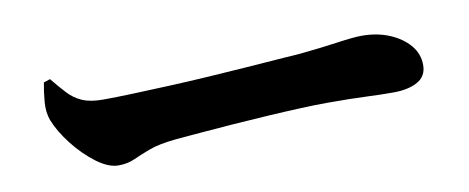

<svg xmlns="http://www.w3.org/2000/svg" viewBox="-35 -588 1070 438"><g transform="rotate(-10 500.0 -369.5)"><path d="M212 -259Q189 -259 161.5 -279.5Q134 -300 110.5 -330Q87 -360 76 -388Q69 -407 71 -431Q73 -455 77 -475L92 -480Q109 -459 123 -444Q137 -429 155.5 -421Q174 -413 203 -413Q232 -413 272.5 -414.5Q313 -416 359 -418Q405 -420 451.5 -423Q498 -426 540 -429Q582 -432 614.5 -434.5Q647 -437 664 -438Q714 -443 752.5 -448.5Q791 -454 809 -454Q845 -454 873.5 -442Q902 -430 919 -410Q936 -390 936 -364Q936 -338 914.5 -326Q893 -314 858 -314Q827 -314 794.5 -315.5Q762 -317 705 -317Q680 -317 644.5 -315.5Q609 -314 567.5 -311.5Q526 -309 485.5 -306Q445 -303 409.5 -300Q374 -297 351 -295Q311 -291 288.5 -282.5Q266 -274 249.5 -266.5Q233 -259 212 -259Z"/></g></svg>

Font: Noto Serif JP Black
Style: Regular
Weight: 900
Designer: Ryoko NISHIZUKA 西塚涼子 (kana & ideographs); Frank Grießhammer (Latin, Greek & Cyrillic); Wenlong ZHANG 张文龙 (bopomofo); San
Foundry: Adobe
Version: Version 2.003-H1;hotconv 1.1.1;makeotfexe 2.6.0